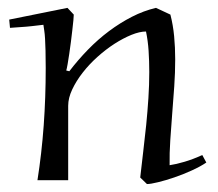

<svg xmlns="http://www.w3.org/2000/svg" viewBox="-20 -458 554 488"><path d="M504.4 -44.9Q489.3 -34.7 467.3 -24.7Q445.3 -14.6 423.1 -7.1Q400.9 0.5 381.8 5.1Q362.8 9.8 353.5 9.8L336.4 -6.8Q339.8 -38.6 344 -72.5Q348.1 -106.4 351.6 -140.6Q355 -174.8 357.2 -208.7Q359.4 -242.7 359.4 -274.9Q359.4 -302.7 357.7 -328.6Q356 -354.5 351.1 -377.9Q335 -377.9 314 -369.4Q293 -360.8 271 -346.7Q249 -332.5 227.8 -313.5Q206.5 -294.4 190.2 -273.4Q173.8 -252.4 163.6 -230.7Q153.3 -209 153.3 -189V0H75.2Q85.9 -67.9 91.1 -139.2Q96.2 -210.4 96.2 -285.2Q96.2 -311.5 95.7 -329.3Q95.2 -347.2 94.5 -359.6Q93.8 -372.1 92.5 -380.1Q91.3 -388.2 90.3 -395Q76.2 -393.1 61 -391.6Q48.3 -390.1 33.2 -389.2Q18.1 -388.2 5.4 -387.2L3.4 -408.2L151.4 -438L167.5 -420.9Q167.5 -417 166.5 -406.2Q165.5 -395.5 163.8 -381.3Q162.1 -367.2 160.2 -351.3Q158.2 -335.4 156 -321Q153.8 -306.6 151.9 -295.2Q149.9 -283.7 148.4 -278.8L156.2 -276.9Q178.2 -305.7 203.6 -331.8Q229 -357.9 257.1 -378.9Q285.2 -399.9 315.2 -415.3Q345.2 -430.7 376.5 -438L413.1 -420.9Q419.9 -394.5 422.6 -366Q425.3 -337.4 425.3 -307.1Q425.3 -273.4 422.9 -238.5Q420.4 -203.6 417.7 -169.2Q415 -134.8 412.8 -101.6Q410.6 -68.4 411.1 -38.1Q427.7 -40.5 449.2 -46.9Q470.7 -53.2 494.1 -64Z"/></svg>

Font: Simonetta
Style: Italic
Weight: 400
Italic angle: -2°
Designer: Gayaneh Bagdasaryan
Foundry: BrownFox
Version: Version 1.001